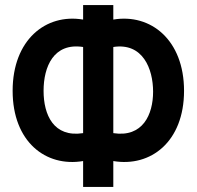

<svg xmlns="http://www.w3.org/2000/svg" viewBox="-20 -740 778 760"><path d="M309 -102.5V0H428.5V-102.5C576.5 -77.5 708.5 -179 708.5 -380.5C708.5 -582 576.5 -687.5 428.5 -662.5V-720H309V-662.5C161 -687.5 30 -582 30 -380.5C30 -179 161 -77.5 309 -102.5ZM152.5 -380.5C152.5 -475.5 192 -572 309 -554V-213C192 -195 152.5 -285.5 152.5 -380.5ZM428.5 -213V-554C545 -572 586 -468 586 -377C586 -286.5 545 -195 428.5 -213Z"/></svg>

Font: Eudonet
Style: Bold
Weight: 700
Designer: Mikhail Sharanda
Foundry: Mikhail Sharanda
Version: Version 4.503;Glyphs 3.1.2 (3151)